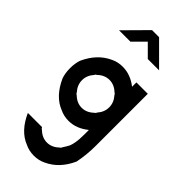

<svg xmlns="http://www.w3.org/2000/svg" viewBox="-355 -892 1302 1302"><g transform="rotate(45 296.0 -241.5)"><path d="M425 -44.2Q358.3 10 284.2 10Q238.3 10 200.8 -8.3Q105 -45 50.8 -166.7Q38.3 -204.2 38.3 -250Q38.3 -295.8 50.8 -333.3Q102.5 -447.5 200.8 -491.7Q238.3 -510 284.2 -510Q359.2 -510 425 -458.3V-500H534.2V0Q534.2 85 517.5 166.7Q465.8 280.8 367.5 325Q330 343.3 284.2 343.3Q238.3 343.3 200.8 325Q105 288.3 50.8 166.7H186.7Q190 175.8 200.8 181.7Q238.3 217.5 284.2 217.5Q330 217.5 367.5 181.7Q377.5 176.7 380.8 166.7Q400.8 135.8 407.5 121.7Q414.2 107.5 419.6 77.9Q425 48.3 425 0ZM367.5 -151.7Q377.5 -156.7 380.8 -166.7Q414.2 -204.2 414.2 -250Q414.2 -295.8 380.8 -333.3Q377.5 -342.5 367.5 -347.5Q330 -383.3 284.2 -383.3Q238.3 -383.3 200.8 -347.5Q189.2 -341.7 186.7 -333.3Q153.3 -295.8 153.3 -250Q153.3 -204.2 186.7 -166.7Q190 -157.5 200.8 -151.7Q238.3 -115.8 284.2 -115.8Q330 -115.8 367.5 -151.7ZM316.7 -825.8 475.8 -666.7H367.5L284.2 -750L200.8 -666.7H91.7Q228.3 -803.3 249.2 -825.8Z"/></g></svg>

Font: 0xA000
Style: Bold
Weight: 700
Version: Version 0.1